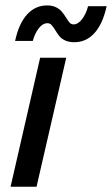

<svg xmlns="http://www.w3.org/2000/svg" viewBox="-20 -706 423 726"><path d="M20 0 131.8 -487.8H230.5L118.2 0ZM188.5 -592.8Q180.2 -606 174.3 -612.1Q168.5 -618.2 159.2 -618.2Q141.6 -618.2 126.7 -599.1Q111.8 -580.1 104 -551.3H37.1Q51.3 -617.2 82.5 -651.4Q113.8 -685.5 157.7 -685.5Q177.7 -685.5 191.4 -678.7Q205.1 -671.9 213.1 -662.6Q221.2 -653.3 230 -639.2Q237.8 -626 243.7 -619.9Q249.5 -613.8 258.3 -613.8Q274.9 -613.8 290 -633.1Q305.2 -652.3 313 -682.6H383.3Q368.2 -614.7 336.9 -580.6Q305.7 -546.4 261.2 -546.4Q240.2 -546.4 226.3 -553Q212.4 -559.6 204.6 -569.1Q196.8 -578.6 188.5 -592.8Z"/></svg>

Font: Acari Sans SemiBold
Style: Italic
Weight: 600
Italic angle: -13°
Designer: Alfredo Marco Pradil and Stefan Peev
Foundry: Hanken Design Co.
Version: Version 1.045;January 11, 2019;FontCreator 11.5.0.2425 64-bi